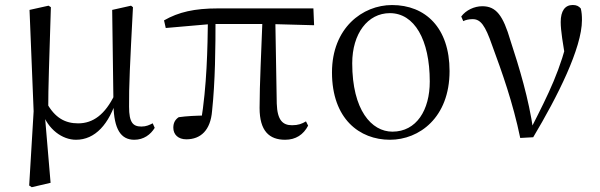

<svg xmlns="http://www.w3.org/2000/svg" viewBox="-20 -551 2428 777"><path d="M98.1 199.8 108.5 206.6 184.7 188.8 161.7 -82.8 175.1 -101.7C175.1 -206.2 179.4 -303.8 185.9 -521.8L176.5 -528L99.5 -510.9L116.1 -100.8ZM523.5 14.6C561.8 14.6 589.6 -6.6 606.1 -33.6L598 -52C584.7 -45.3 571.9 -38.9 552.7 -38.9C518.7 -38.9 502.3 -53.9 502.3 -119.2C501.5 -198.7 506 -290.9 518.1 -521.8L510.3 -528L434 -510.9L439.2 -128.5V-125.3C441.5 -28.7 468.5 14.6 523.5 14.6ZM287.6 14.6C364.9 14.6 421.9 -48.1 454.2 -155.4H456.6L444 -167.6C405.2 -87.7 356.8 -51.8 296.3 -51.8C245 -51.8 202.1 -72.7 167.8 -136.8L148.5 -96.8H150.7C174.1 -27.9 231.5 14.6 287.6 14.6Z M734 12.8C792.7 12.8 832 -24.5 838.2 -101.6C851 -221.5 852.2 -357 852.2 -482H821.6C819.9 -350.4 817.3 -205.1 793.1 -56.8L817 -83.6C772 -83.1 735.9 -81.3 703.1 -76.7C688.4 -66.6 681.4 -53.6 681.4 -34.1C681.4 -6.5 701.1 12.8 734 12.8ZM650.8 -437.7 837.8 -454H1063.6L1251.1 -448.9L1248.3 -517H862.1C766.9 -517 702.6 -502.3 643.8 -468.5ZM1134 14.6C1176.7 14.6 1208.2 -6.1 1226.9 -42.5L1218.3 -59.8C1201.7 -50 1186.9 -44.2 1161.9 -44.2C1124.3 -44.2 1102.2 -64.3 1100 -131.8L1094 -482H1042.6C1037.8 -347.4 1030.5 -211.5 1030.5 -114.1C1030.5 -20.8 1069.7 14.6 1134 14.6Z M1558.1 14.6C1676.7 14.6 1799.3 -75.2 1799.3 -263.4C1799.3 -438.8 1701.6 -530.6 1566.5 -530.6C1447.3 -530.6 1323.5 -438.1 1323.5 -258C1323.5 -69.7 1435.2 14.6 1558.1 14.6ZM1568 -18.2C1483.6 -18.2 1405.4 -105.3 1405.4 -294.9C1405.4 -414.6 1467.9 -497.8 1557.8 -497.8C1656.8 -497.8 1719.2 -390.9 1719.2 -220.9C1719.2 -106.1 1665.8 -18.2 1568 -18.2Z M2085.3 7.3 2137.8 4.4C2235.9 -159.8 2335.1 -356.6 2335.1 -469.6C2335.1 -488.2 2334.1 -501 2330.4 -516.7C2322.1 -526 2313.4 -530.8 2297.9 -530.8C2266.3 -530.8 2249.1 -506.6 2249.1 -462C2249.1 -427.5 2257.5 -375.6 2271.7 -295.2L2284.7 -423.6C2248.2 -266.1 2201.7 -174.9 2130.1 -33.8L2123.7 -22.3H2138.2C2120.1 -150.8 2081.2 -278.7 2045.9 -386.3C2015.9 -488.7 1987.9 -525.8 1931.8 -525.8C1900.1 -525.8 1865.7 -510.3 1846.6 -484.2L1854.8 -465.5C1864.8 -470.5 1877.4 -473.5 1892.8 -473.5C1924.9 -473.5 1943.4 -448.7 1971.7 -367.2C2011.4 -259.3 2055.7 -136.2 2085.3 7.3Z"/></svg>

Font: Source Han Serif TW VF
Style: Regular
Weight: 250
Designer: Ryoko NISHIZUKA 西塚涼子 (kana & ideographs); Frank Grießhammer (Latin, Greek & Cyrillic); Wenlong ZHANG 张文龙 (bopomofo); San
Foundry: Adobe
Version: Version 2.002;hotconv 1.1.0;makeotfexe 2.6.0